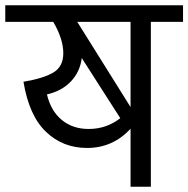

<svg xmlns="http://www.w3.org/2000/svg" viewBox="-38 -708 714 728"><path d="M656 -688V-625H534V0H457V-220Q390 -147 292 -147Q200 -147 136 -208.5Q72 -270 51 -398Q128 -411 165 -433.5Q202 -456 202 -506Q202 -560 164 -625H-18V-688ZM457 -302V-625H255ZM140 -350Q155 -287 196.5 -253Q238 -219 298 -219Q366 -219 418 -260L272 -488Q266 -437 231.5 -400Q197 -363 140 -350Z"/></svg>

Font: FiraGO Book
Style: Regular
Weight: 350
Designer: bBox Type
Foundry: bBox Type GmbH
Version: Version 1.001;PS 001.001;hotconv 1.0.88;makeotf.lib2.5.64775